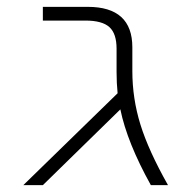

<svg xmlns="http://www.w3.org/2000/svg" viewBox="-20 -540 553 560"><path d="M366 -333Q366 -253 389.5 -177Q413 -101 470 0H420Q351 -124 331 -221L105 0H48L323 -268Q320 -298 320 -330V-398Q320 -442 299 -461Q278 -480 229 -480H105V-520H236Q366 -520 366 -402Z"/></svg>

Font: Mplus 1p Light
Style: Regular
Weight: 300
Version: Version 1.061